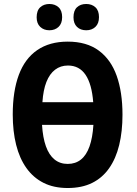

<svg xmlns="http://www.w3.org/2000/svg" viewBox="-20 -934 690 964"><path d="M595 -358Q595 -274 578.5 -206Q562 -138 528 -89.5Q494 -41 442.5 -15.5Q391 10 320 10Q250 10 198.5 -16Q147 -42 112.5 -90.5Q78 -139 61 -207Q44 -275 44 -359Q44 -476 74.5 -558Q105 -640 167 -682.5Q229 -725 320 -725Q415 -725 476 -680Q537 -635 566 -553Q595 -471 595 -358ZM320 -111Q359 -111 386.5 -133Q414 -155 429.5 -199Q445 -243 449 -307H191Q195 -243 210.5 -199.5Q226 -156 253.5 -133.5Q281 -111 320 -111ZM321 -605Q284 -605 256.5 -584Q229 -563 213 -522.5Q197 -482 193 -421H448Q441 -512 409.5 -558.5Q378 -605 321 -605ZM164 -847Q164 -881 182 -897.5Q200 -914 228 -914Q256 -914 274 -897.5Q292 -881 292 -848Q292 -816 274 -799Q256 -782 228 -782Q200 -782 182 -799Q164 -816 164 -847ZM349 -847Q349 -881 366.5 -897.5Q384 -914 413 -914Q441 -914 459 -897.5Q477 -881 477 -848Q477 -816 459 -799Q441 -782 413 -782Q384 -782 366.5 -799Q349 -816 349 -847Z"/></svg>

Font: Noto Sans Display Condensed
Style: Bold
Weight: 700
Width: 3
Designer: Monotype Design Team
Foundry: Monotype Imaging Inc.
Version: Version 2.003